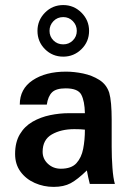

<svg xmlns="http://www.w3.org/2000/svg" viewBox="-20 -731 519 763"><path d="M317.4 -215.8Q317.4 -174.8 310.5 -139.6Q303.7 -104.5 283.7 -82.5Q263.7 -60.5 221.7 -60.5Q191.4 -60.5 170.4 -80.1Q149.4 -99.6 149.4 -127.9Q149.4 -175.8 186 -196.8Q222.7 -217.8 275.4 -217.8Q300.8 -217.8 317.4 -215.8ZM436.5 0Q429.7 -23.4 426.8 -64.5Q423.8 -105.5 423.8 -147.5V-255.9Q423.8 -290 421.4 -317.9Q418.9 -345.7 414.1 -362.3Q403.3 -395.5 374.5 -413.6Q345.7 -431.6 310.1 -439Q274.4 -446.3 242.2 -446.3Q161.1 -446.3 109.9 -412.1Q58.6 -377.9 58.6 -315.4H166Q170.9 -348.6 187 -364.3Q203.1 -379.9 241.2 -379.9Q290 -379.9 303.2 -354.5Q316.4 -329.1 317.4 -281.2H253.9Q216.8 -281.2 179.2 -273.4Q141.6 -265.6 109.9 -247.6Q78.1 -229.5 59.1 -197.8Q40 -166 40 -119.1Q40 -78.1 61.5 -48.8Q83 -19.5 118.2 -3.9Q153.3 11.7 193.4 11.7Q233.4 11.7 260.7 -2.9Q288.1 -17.6 325.2 -53.7Q327.1 -42 330.6 -26.4Q334 -10.7 336.9 0ZM334 -608.4Q334 -565.4 303.7 -535.6Q273.4 -505.9 231.4 -505.9Q188.5 -505.9 158.7 -535.6Q128.9 -565.4 128.9 -608.4Q128.9 -650.4 158.7 -680.7Q188.5 -710.9 231.4 -710.9Q273.4 -710.9 303.7 -680.7Q334 -650.4 334 -608.4ZM285.2 -608.4Q285.2 -630.9 269.5 -647Q253.9 -663.1 231.4 -663.1Q208 -663.1 192.4 -647Q176.8 -630.9 176.8 -608.4Q176.8 -585.9 192.4 -570.3Q208 -554.7 231.4 -554.7Q253.9 -554.7 269.5 -570.3Q285.2 -585.9 285.2 -608.4Z"/></svg>

Font: Namkio Khamti
Style: Bold
Weight: 700
Designer: Debbi Hosken
Foundry: SIL International
Version: Version 3.917